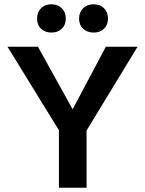

<svg xmlns="http://www.w3.org/2000/svg" viewBox="-20 -876 677 896"><path d="M153 -789Q153 -819 171.5 -837.5Q190 -856 220 -856Q250 -856 268.5 -837.5Q287 -819 287 -789Q287 -760 268.5 -742Q250 -724 220 -724Q190 -724 171.5 -742Q153 -760 153 -789ZM349 -789Q349 -819 368 -837.5Q387 -856 418 -856Q447 -856 465.5 -837.5Q484 -819 484 -789Q484 -760 465.5 -742Q447 -724 418 -724Q387 -724 368 -742Q349 -760 349 -789ZM384 -267V0H255V-268L15 -658H157L319 -366L474 -658H622Z"/></svg>

Font: Ysabeau Infant
Style: Bold
Weight: 700
Designer: Christian Thalmann (Catharsis Fonts)
Version: Version 0.003